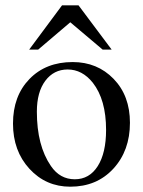

<svg xmlns="http://www.w3.org/2000/svg" viewBox="-20 -694 540 724"><path d="M401 -507H367L245 -610L124 -507H90L214 -674H276ZM470 -231Q470 -126 407.5 -58Q345 10 245 10Q153 10 91 -57.5Q29 -125 29 -228Q29 -332 91 -396Q153 -460 254 -460Q347 -460 408.5 -396.5Q470 -333 470 -231ZM380 -204Q380 -318 330 -382Q290 -432 235 -432Q183 -432 151 -389.5Q119 -347 119 -273Q119 -145 172 -68Q206 -18 262 -18Q317 -18 348.5 -67.5Q380 -117 380 -204Z"/></svg>

Font: STIX MathJax Latin
Style: Regular
Weight: 400
Designer: MicroPress Inc., with final additions and corrections provided by Coen Hoffman, Elsevier (retired)
Version: Version 1.1.1